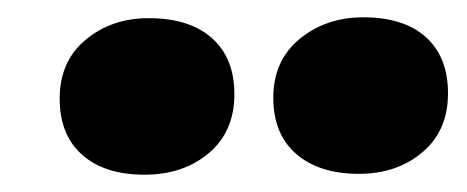

<svg xmlns="http://www.w3.org/2000/svg" viewBox="-20 -804 540 222"><path d="M49 -690Q49 -733 79 -758Q109 -783 152 -783Q199 -783 225 -760Q251 -737 251 -695Q251 -652 221.5 -627Q192 -602 147 -602Q101 -602 75 -625Q49 -648 49 -690ZM296 -691Q296 -734 326.5 -759Q357 -784 400 -784Q447 -784 472.5 -761Q498 -738 498 -696Q498 -653 468.5 -628Q439 -603 395 -603Q349 -603 322.5 -626Q296 -649 296 -691Z"/></svg>

Font: Literata Black
Style: Italic
Weight: 900
Italic angle: -2°
Designer: Latin by Veronika Burian and Jose Scaglione. Greek by Irene Vlachou. Cyrillic by Vera Evstafieva
Foundry: TypeTogether
Version: Version 3.002